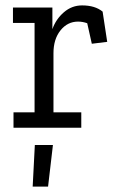

<svg xmlns="http://www.w3.org/2000/svg" viewBox="-20 -473 460 711"><path d="M284 -453Q332 -453 360 -430L377 -318L320 -311L303 -387Q286 -393 269 -393Q230 -393 204 -360.5Q178 -328 178 -276V-57H281V0H30V-57H108V-388H28V-445H174V-365Q187 -402 216.5 -427.5Q246 -453 284 -453ZM176 64 158 218H101L109 64Z"/></svg>

Font: Zilla Slab
Style: Regular
Weight: 400
Designer: Typotheque.com
Foundry: Typotheque type foundry
Version: Version 1.1; 2017; ttfautohint (v1.6)